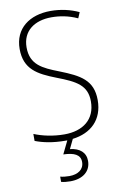

<svg xmlns="http://www.w3.org/2000/svg" viewBox="-103 -875 695 1081"><g transform="rotate(-10 244.5 -335.0)"><path d="M327 51C327 3 294 -26 238 -32L264 -86C369 -99 440 -164 440 -277C440 -391 370 -428 256 -473C163 -509 97 -539 97 -638C97 -732 167 -781 264 -781C309 -781 360 -773 412 -749L426 -782C379 -804 324 -817 265 -817C146 -817 57 -754 57 -636C57 -520 130 -481 233 -441C343 -399 401 -368 401 -276C401 -173 328 -119 223 -119C157 -119 96 -133 50 -152V-112C94 -95 150 -83 222 -83C225 -83 228 -83 232 -83L196 -9C258 -7 293 9 293 51C293 94 258 117 209 117C189 117 172 115 157 111V141C171 145 189 147 210 147C281 147 327 110 327 51Z"/></g></svg>

Font: Noto Sans Kannada UI SemiCondensed ExtraLight
Style: Regular
Weight: 200
Width: 4
Designer: Jelle Bosma - Monotype Design Team
Foundry: Monotype Imaging Inc.
Version: Version 2.005